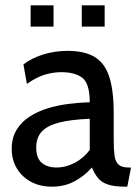

<svg xmlns="http://www.w3.org/2000/svg" viewBox="-20 -691 520 721"><path d="M175 10Q130 10 96 -8.5Q62 -27 43 -59Q24 -91 24 -132Q24 -173 42 -203Q60 -233 91 -253Q122 -273 160 -284.5Q198 -296 239 -301Q280 -306 317 -307Q317 -377 289.5 -398.5Q262 -420 210 -420Q182 -420 151 -411.5Q120 -403 81 -376L68 -449Q97 -472 141 -486Q185 -500 234 -500Q296 -500 334 -478Q372 -456 389.5 -405Q407 -354 407 -265V-165Q407 -130 410 -107Q413 -84 425 -73Q437 -62 463 -62H472L458 10H451Q408 10 384 1.5Q360 -7 347.5 -23Q335 -39 325 -62Q297 -30 259.5 -10Q222 10 175 10ZM192 -62Q228 -62 261.5 -80Q295 -98 317 -128V-245Q245 -242 201 -230.5Q157 -219 136.5 -196.5Q116 -174 116 -137Q116 -97 137 -79.5Q158 -62 192 -62ZM287 -591V-671H373V-591ZM95 -591V-671H181V-591Z"/></svg>

Font: Cabin VF Beta
Style: Regular
Weight: 400
Designer: Pablo Impallari
Foundry: Pablo Impallari. http://www.impallari.com Igino Marini. http://www.ikern.com
Version: Version 2.200